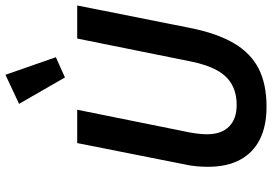

<svg xmlns="http://www.w3.org/2000/svg" viewBox="-170 -838 1019 720"><g transform="rotate(-90 340.0 -477.5)"><path d="M164 -698H289L204 -277Q201 -261 199 -243.5Q197 -226 197 -211Q197 -158 225.5 -129Q254 -100 307 -100Q351 -100 383.5 -118Q416 -136 437 -174Q458 -212 470 -272L556 -698H680L596 -276Q576 -175 539 -111.5Q502 -48 444 -18Q386 12 300 12Q228 12 178 -13Q128 -38 101.5 -87Q75 -136 75 -207Q75 -228 77 -251Q79 -274 85 -300ZM410 -744 311 -916 420 -967 486 -778Z"/></g></svg>

Font: IBM Plex Sans SemiBold
Style: Italic
Weight: 600
Italic angle: -11.31°
Designer: Mike Abbink, Paul van der Laan, Pieter van Rosmalen
Foundry: Bold Monday
Version: Version 3.201